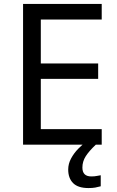

<svg xmlns="http://www.w3.org/2000/svg" viewBox="-20 -734 596 974"><path d="M496 0H97V-714H496V-635H187V-412H478V-334H187V-79H496ZM398 116Q398 161 443 161Q460 161 471.5 158.5Q483 156 491 155V211Q477 215 463 217.5Q449 220 429 220Q376 220 351 195Q326 170 326 126Q326 97 340.5 70Q355 43 376.5 21Q398 -1 418 -15L466 0Q432 32 415 58.5Q398 85 398 116Z"/></svg>

Font: Noto Sans Tifinagh Hawad
Style: Regular
Weight: 400
Designer: JamraPatel
Foundry: JamraPatel LLC
Version: Version 2.006; ttfautohint (v1.8.4.7-5d5b)